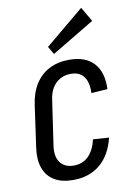

<svg xmlns="http://www.w3.org/2000/svg" viewBox="-88 -832 616 896"><g transform="rotate(-10 220.0 -384.5)"><path d="M185 8Q132 8 97 -13Q62 -34 47.5 -74Q33 -114 41 -171L69 -369Q77 -426 102.5 -466Q128 -506 169 -527Q210 -548 263 -548Q341 -548 380 -505Q419 -462 416 -382L339 -377Q341 -428 321 -455Q301 -482 259 -482Q230 -482 207.5 -469Q185 -456 171 -432.5Q157 -409 153 -376L122 -164Q115 -115 136 -86.5Q157 -58 200 -58Q242 -58 269.5 -85Q297 -112 309 -163L384 -158Q365 -78 314 -35Q263 8 185 8ZM401 -708 199 -587 177 -624 361 -777Z"/></g></svg>

Font: Pathway Extreme Condensed
Style: Italic
Weight: 400
Width: 3
Italic angle: -8°
Version: Version 1.001;gftools[0.9.26]